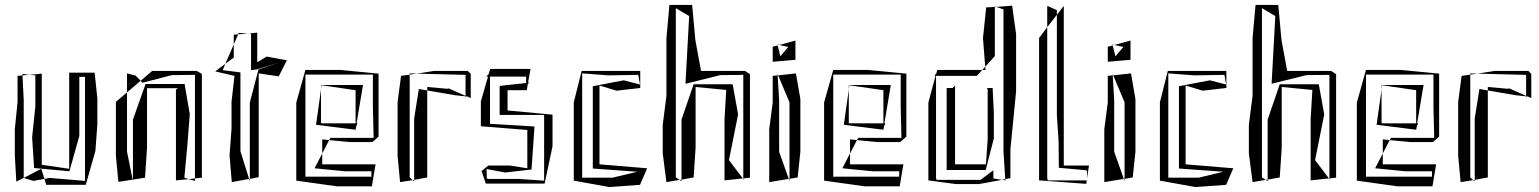

<svg xmlns="http://www.w3.org/2000/svg" viewBox="-20 -734 6227 777"><path d="M123 -429V-303L110 -178L118 -54L261 -41L301 -184V-423H324V-2L181 -14L160 -10L167 14H327L366 -123L374 -230V-336L363 -440H260V-51L150 -67L149 -69V-436L99 -431ZM51 -427V-320L40 -212V-105L46 1L76 -14V-329L71 -429ZM76 -14 147 -51 160 -10 115 -2ZM71 -434V-435L99 -431L71 -429Z M738 -143 748 -272 727 -394H569L518 -250V-7L567 -15L575 -137V-377H700L692 -371V-377V-4L744 -9L726 -15ZM776 -447H596L549 -407L556 -399L675 -430L767 -431H769V-12L797 -15V-435ZM494 -360 449 -322V-104L459 2L517 -7L494 -120ZM494 -437 529 -428 549 -407 494 -360ZM744 -9 769 -12V-2ZM517 -7H518V-1Z M994 -598 996 -596V-450L1019 -453L1108 -481L1026 -453L991 -319V-10L1027 -17V-437L1108 -425L1141 -490L1059 -505L1021 -482V-602L983 -598ZM953 -441 881 -450 892 -476 851 -445 929 -427 917 -323V-214L909 -105L918 3L988 -10L953 -122ZM892 -476 926 -554V-501ZM926 -594V-554L944 -595ZM946 -601 983 -598 944 -595ZM988 -10H991V-1Z M1512 -181V-436L1357 -451H1216L1179 -319V-3L1343 20H1485L1490 -10L1491 -11H1490L1500 -69H1284V-113L1253 -53L1374 -41H1483V-19H1217L1216 -15V-432H1489V-301L1492 -176H1317L1312 -167L1397 -159H1487ZM1279 -236V-372L1259 -229L1419 -209L1422 -224L1427 -235H1423L1449 -390H1281V-389L1419 -369V-235H1283ZM1284 -170 1312 -167 1284 -113ZM1279 -389H1281L1279 -372Z M1638 -432 1603 -427 1589 -321V-104L1599 3L1650 -5L1638 -16ZM1656 -254V-6L1709 -16V-368L1675 -374ZM1873 -447H1737L1667 -436L1864 -431V-346L1870 -344H1864V-340L1870 -344L1885 -337V-435ZM1709 -368V-382L1798 -374L1792 -376V-378L1864 -346V-344L1819 -349ZM1638 -437H1633L1667 -436L1638 -432ZM1650 -5 1656 -6V-1ZM1792 -375V-376H1791Z M1929 -42 1946 9H2184L2216 -142V-270L2034 -287V-369H2112L2116 -395L2125 -400L2117 -399L2127 -455H1964L1957 -433L1947 -424H1955L1926 -324V-223L2114 -208V-53L2044 -64H1956ZM1949 -49V-50L2024 -36L2131 -48L2143 -222L1963 -233V-424H2109V-398L2034 -390V-391L2033 -390L2002 -386V-269H2182V-3L2077 -10H1955L1950 -12Z M2571 -447H2334L2302 -320V-3L2446 23L2570 14L2599 -53L2406 -69V-388L2475 -367L2571 -378ZM2563 -431 2570 -392 2504 -409 2379 -385V-52L2559 -39L2459 -15H2336V-437L2442 -429Z M2995 -447H2817L2794 -572L2781 -714H2689L2677 -580V-346L2662 -229V-113L2677 3L2730 -6L2715 -16V-701L2769 -669L2754 -395L2895 -430L2986 -431H2988V-12L3015 -15V-434ZM2967 -271 2945 -393H2787L2738 -250V-7L2787 -16L2795 -137V-382L2919 -370L2912 -252V-4L2986 -12L2930 -86ZM2730 -6 2738 -7V-1ZM2986 -12H2988V-3Z M3175 -320V-10L3208 -16L3219 -120V-333L3201 -437L3129 -429ZM3107 -427V-319L3093 -211V3L3172 -10L3133 -120V-330L3127 -429ZM3107 -545V-484L3199 -492V-570L3134 -552L3170 -544L3138 -506L3127 -550ZM3172 -10H3175V-1ZM3127 -552V-554L3134 -552H3127ZM3127 -434V-435L3129 -429H3127Z M3648 -181V-436L3493 -451H3352L3315 -319V-3L3479 20H3621L3626 -10L3627 -11H3626L3636 -69H3420V-113L3389 -53L3510 -41H3619V-19H3353L3352 -15V-432H3625V-301L3628 -176H3453L3448 -167L3533 -159H3623ZM3415 -236V-372L3395 -229L3555 -209L3558 -224L3563 -235H3559L3585 -390H3417V-389L3555 -369V-235H3419ZM3420 -170 3448 -167 3420 -113ZM3415 -389H3417L3415 -372Z M3997 -378H3845V-388L3835 -378H3816L3811 -377V-46H3969L4002 -174V-276ZM3977 -371V-170L3970 -69H3845V-378H3974ZM4069 -13V-130L4092 -364V-596L4076 -711L4012 -706L4041 -696V-121L4048 -9ZM4000 -45 3948 -6H3770L3768 -14V-427H3933L3955 -451H3773L3768 -433V-437L3762 -427H3766L3737 -319V-4L3849 11H3941L4035 -6L4000 -12ZM4006 -507V-706L3971 -704L3958 -580L3967 -464ZM3968 -451H3955L3967 -464ZM4049 -6V-4L4035 -6L4048 -9ZM4006 -709H4005L4012 -706H4006Z M4218 -14V-624L4185 -580V-4L4376 10L4378 -4H4220ZM4265 -55 4375 -45 4379 -41V-13L4387 -64H4285V-710L4257 -674V-269L4264 -162ZM4218 -709H4221L4257 -693V-674L4218 -624ZM4378 -4 4379 -13 4378 -4Z M4531 -320V-10L4564 -16L4575 -120V-333L4557 -437L4485 -429ZM4463 -427V-319L4449 -211V3L4528 -10L4489 -120V-330L4483 -429ZM4463 -545V-484L4555 -492V-570L4490 -552L4526 -544L4494 -506L4483 -550ZM4528 -10H4531V-1ZM4483 -552V-554L4490 -552H4483ZM4483 -434V-435L4485 -429H4483Z M4943 -447H4706L4674 -320V-3L4818 23L4942 14L4971 -53L4778 -69V-388L4847 -367L4943 -378ZM4935 -431 4942 -392 4876 -409 4751 -385V-52L4931 -39L4831 -15H4708V-437L4814 -429Z M5367 -447H5189L5166 -572L5153 -714H5061L5049 -580V-346L5034 -229V-113L5049 3L5102 -6L5087 -16V-701L5141 -669L5126 -395L5267 -430L5358 -431H5360V-12L5387 -15V-434ZM5339 -271 5317 -393H5159L5110 -250V-7L5159 -16L5167 -137V-382L5291 -370L5284 -252V-4L5358 -12L5302 -86ZM5102 -6 5110 -7V-1ZM5358 -12H5360V-3Z M5804 -181V-436L5649 -451H5508L5471 -319V-3L5635 20H5777L5782 -10L5783 -11H5782L5792 -69H5576V-113L5545 -53L5666 -41H5775V-19H5509L5508 -15V-432H5781V-301L5784 -176H5609L5604 -167L5689 -159H5779ZM5571 -236V-372L5551 -229L5711 -209L5714 -224L5719 -235H5715L5741 -390H5573V-389L5711 -369V-235H5575ZM5576 -170 5604 -167 5576 -113ZM5571 -389H5573L5571 -372Z M5930 -432 5895 -427 5881 -321V-104L5891 3L5942 -5L5930 -16ZM5948 -254V-6L6001 -16V-368L5967 -374ZM6165 -447H6029L5959 -436L6156 -431V-346L6162 -344H6156V-340L6162 -344L6177 -337V-435ZM6001 -368V-382L6090 -374L6084 -376V-378L6156 -346V-344L6111 -349ZM5930 -437H5925L5959 -436L5930 -432ZM5942 -5 5948 -6V-1ZM6084 -375V-376H6083Z"/></svg>

Font: Quebrada
Style: Regular
Weight: 400
Designer: deFharo
Foundry: deFharo
Version: Version 1.034 2012